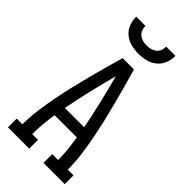

<svg xmlns="http://www.w3.org/2000/svg" viewBox="-293 -1020 1085 1085"><g transform="rotate(45 250.0 -477.5)"><path d="M23 0V-70H69V-74Q69 -130 76.5 -186Q84 -242 94.5 -297.5Q105 -353 118 -408Q131 -463 145 -517.5Q159 -572 174 -626.5Q189 -681 205 -735H295Q311 -681 326 -626.5Q341 -572 355 -517.5Q369 -463 382 -408Q395 -353 405.5 -297.5Q416 -242 423.5 -186Q431 -130 431 -74V-70H477V0H307V-70H354V-74Q354 -114 349.5 -154.5Q345 -195 339 -235H161Q155 -195 151 -154.5Q147 -114 147 -74V-70H193V0ZM173 -305H327Q311 -389 291.5 -471Q272 -553 250 -635Q228 -553 208.5 -471Q189 -389 173 -305ZM250 -815Q220 -815 190.5 -822.5Q161 -830 138 -849Q115 -868 104 -896.5Q93 -925 93 -955H167Q167 -939 172.5 -924Q178 -909 190.5 -899Q203 -889 218.5 -885Q234 -881 250 -881Q266 -881 281.5 -885Q297 -889 309.5 -899Q322 -909 327.5 -924Q333 -939 333 -955H407Q407 -925 396 -896.5Q385 -868 362 -849Q339 -830 309.5 -822.5Q280 -815 250 -815Z"/></g></svg>

Font: Iosevka Curly Slab
Style: Regular
Weight: 400
Monospace: yes
Designer: Belleve Invis
Foundry: Belleve Invis
Version: Version 22.1.2; ttfautohint (v1.8.4)